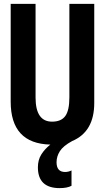

<svg xmlns="http://www.w3.org/2000/svg" viewBox="-20 -734 540 988"><path d="M287 234Q326 234 348 222V143Q332 151 315 151Q271 151 271 101Q271 71 288 44Q305 17 351 -8Q465 -56 465 -204V-714H337V-233Q337 -166 316 -137Q295 -108 248 -108Q163 -108 163 -232V-714H35V-211Q35 5 239 10Q210 33 192.5 61Q175 89 175 127Q175 234 287 234Z"/></svg>

Font: Noto Sans Mono UI Condensed
Style: Bold
Weight: 700
Width: 3
Designer: Monotype Design team
Foundry: Monotype Imaging Inc.
Version: 1.000